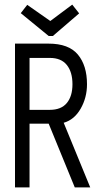

<svg xmlns="http://www.w3.org/2000/svg" viewBox="-20 -812 440 832"><path d="M45 0V-623H190Q278 -623 317.5 -575.5Q357 -528 357 -447Q357 -389 329.5 -341Q302 -293 256 -280L371 0H304L191 -276H108V0ZM108 -336H196Q245 -336 269.5 -365.5Q294 -395 294 -447Q294 -500 269.5 -530.5Q245 -561 196 -561H108ZM293 -792 323 -754 209 -656H191L70 -755L98 -791L198 -721Z"/></svg>

Font: Inconsolata Condensed
Style: Regular
Weight: 400
Width: 3
Monospace: yes
Designer: Raph Levien, Cyreal, Brenton Simpson
Foundry: Raph Levien, Cyreal, Google
Version: Version 3.000; ttfautohint (v1.8.2.53-6de2)